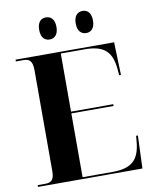

<svg xmlns="http://www.w3.org/2000/svg" viewBox="-98 -988 848 1061"><g transform="rotate(-10 326.5 -457.5)"><path d="M439 -791C464 -791 487 -808 487 -853C487 -899 464 -915 439 -915C413 -915 390 -899 390 -853C390 -808 413 -791 439 -791ZM233 -791C259 -791 282 -808 282 -853C282 -899 259 -915 233 -915C208 -915 185 -899 185 -853C185 -808 208 -791 233 -791ZM28 0H614L621 -184H611L608 -151C599 -49 554 -10 448 -10H280V-368H517V-378H280V-704H414C521 -704 565 -665 574 -564L577 -530H587L581 -714H28V-704H70C99 -704 121 -696 121 -639V-70C121 -17 98 -10 70 -10H28Z"/></g></svg>

Font: Noto Serif Display
Style: Bold
Weight: 700
Designer: Monotype Design Team
Foundry: Monotype Imaging Inc.
Version: Version 2.009